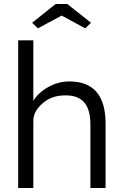

<svg xmlns="http://www.w3.org/2000/svg" viewBox="-20 -942 617 962"><path d="M71 0V-740H147V-437Q173 -479 223 -506.5Q273 -534 327 -534Q509 -534 509 -323V0H433V-318Q433 -395 400.5 -430.5Q368 -466 304 -464Q239 -464 193 -424Q147 -384 147 -337V0H109ZM141 -828 259 -922H317L436 -828L407 -800L289 -864L170 -800Z"/></svg>

Font: Easer Grotesk Light
Style: Regular
Weight: 300
Designer: Boardeaser, Bonnie Shaver-Troup, Thomas Jockin
Foundry: Lexend
Version: Version 1.008;Glyphs 3.1.2 (3151)